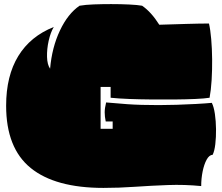

<svg xmlns="http://www.w3.org/2000/svg" viewBox="-20 -895 1085 939"><path d="M486 24Q250 24 130 -73.5Q10 -171 10 -378Q10 -524 69.5 -621Q129 -718 243 -763Q227 -736 218 -695.5Q209 -655 210 -617Q211 -579 225 -559Q234 -663 273 -745.5Q312 -828 369 -867Q398 -872 439.5 -873.5Q481 -875 523 -875Q570 -875 611.5 -873Q653 -871 675 -867Q720 -836 759 -774Q824 -776 891.5 -778Q959 -780 1002 -780Q1009 -750 1013 -703.5Q1017 -657 1017.5 -605Q1018 -553 1015 -503.5Q1012 -454 1005 -417Q980 -413 935.5 -411Q891 -409 835.5 -408.5Q780 -408 722 -408.5Q664 -409 611.5 -411Q559 -413 521 -417V-470H472V-265H531V-301H497Q492 -325 492 -345.5Q492 -366 499 -394Q540 -390 602.5 -385.5Q665 -381 756 -381Q796 -381 844 -382.5Q892 -384 938 -386.5Q984 -389 1016 -392Q1026 -372 1031 -337.5Q1036 -303 1036.5 -263.5Q1037 -224 1033 -190Q1029 -156 1020 -138Q1003 -137 990.5 -114Q978 -91 971 -56.5Q964 -22 964 15Q883 7 801 10Q719 13 640 18.5Q561 24 486 24Z"/></svg>

Font: Oi
Style: Regular
Weight: 400
Designer: Kostas Bartsokas, Mohamad Dakak
Foundry: Foundry5
Version: Version 4.000